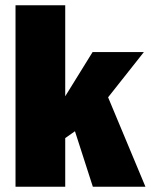

<svg xmlns="http://www.w3.org/2000/svg" viewBox="-20 -710 573 730"><path d="M333 0 265 -211 228 -185V0H39V-690H228V-344L332 -512H527L391 -340L533 0Z"/></svg>

Font: Decalotype Black
Style: Regular
Weight: 900
Designer: Alfredo Marco Pradil
Foundry: Alfredo Marco Pradil
Version: Version 1.0